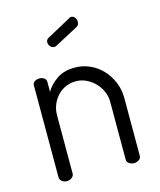

<svg xmlns="http://www.w3.org/2000/svg" viewBox="-107 -778 710 854"><g transform="rotate(-15 248.0 -350.5)"><path d="M206 -594Q201 -591 196 -591Q185 -591 177.5 -599.5Q170 -608 170 -619Q170 -631 181 -637L293 -698Q296 -701 301 -701Q312 -701 318.5 -692Q325 -683 325 -673Q325 -657 313 -651ZM128 -26Q128 -16 118.5 -8Q109 0 95 0Q81 0 72 -8Q63 -16 63 -26V-449Q63 -460 72 -466.5Q81 -473 95 -473Q107 -473 116 -466.5Q125 -460 125 -449V-403Q141 -432 174.5 -455.5Q208 -479 259 -479Q295 -479 327.5 -464.5Q360 -450 384 -424.5Q408 -399 422.5 -365Q437 -331 437 -292V-26Q437 -13 426.5 -6.5Q416 0 404 0Q393 0 382.5 -6.5Q372 -13 372 -26V-292Q372 -316 362 -339Q352 -362 335 -379.5Q318 -397 295.5 -408Q273 -419 247 -419Q225 -419 203.5 -410.5Q182 -402 165.5 -385.5Q149 -369 138.5 -345.5Q128 -322 128 -292Z"/></g></svg>

Font: Dosis
Style: Book
Weight: 400
Designer: EdgarTolentino, PabloImpallari, IginoMarini
Foundry: EdgarTolentino, PabloImpallari, IginoMarini
Version: Version 1.007